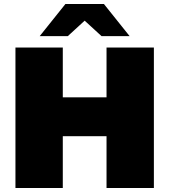

<svg xmlns="http://www.w3.org/2000/svg" viewBox="-20 -937 844 957"><path d="M511 0V-258H293V0H57V-700H293V-452H511V-700H747V0ZM178 -757 306 -917H498L626 -757H486L402 -834L318 -757Z"/></svg>

Font: Montserrat Black
Style: Regular
Weight: 900
Designer: Julieta Ulanovsky
Foundry: Julieta Ulanovsky
Version: Version 9.000; ttfautohint (v1.8.4.7-5d5b)